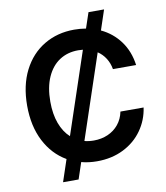

<svg xmlns="http://www.w3.org/2000/svg" viewBox="-95 -875 904 1044"><g transform="rotate(-10 357.0 -353.5)"><path d="M208.5 -31.2Q133.3 -74.7 90.6 -157.7Q47.9 -240.7 47.9 -353.5Q47.9 -465.3 89.6 -547.4Q131.3 -629.4 204.8 -673.1Q278.3 -716.8 371.1 -716.8Q403.8 -716.8 436 -711.4L464.8 -796.9H550.8L514.2 -687Q577.6 -657.2 618.7 -601.3Q659.7 -545.4 669.9 -468.8H542Q536.1 -502.9 519 -529.5Q502 -556.2 476.1 -573.2L321.3 -110.8Q344.7 -104.5 373 -104.5Q415 -104.5 450.4 -119.9Q485.8 -135.3 509.8 -164.6Q533.7 -193.8 542 -234.4H669.9Q660.2 -166 620.8 -110.4Q581.5 -54.7 517.1 -22.5Q452.6 9.8 371.1 9.8Q324.2 9.8 284.2 -1L253.9 89.8H168ZM248.5 -150.4 399.4 -601.1Q386.2 -602.5 373 -602.5Q314.5 -602.5 270 -573.5Q225.6 -544.4 200.7 -488.3Q175.8 -432.1 175.8 -353.5Q175.8 -284.7 194.8 -233.2Q213.9 -181.6 248.5 -150.4Z"/></g></svg>

Font: Pretendard Std SemiBold
Style: Regular
Weight: 600
Designer: Base glyphs from Inter by Rasmus Andersson; Hangeul glyphs from Noto Sans CJK(Source Han Sans) by Jang Soo-young and Kan
Foundry: Kil Hyung-jin
Version: Version 1.309